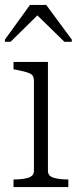

<svg xmlns="http://www.w3.org/2000/svg" viewBox="-20 -761 328 781"><path d="M168 -741H102L0 -600V-591H23L149 -715H115L242 -591H272V-600ZM175 -509V-66Q175 -45 198 -38Q221 -31 256 -31H258V0H35V-31H37Q72 -31 95 -38Q118 -45 118 -66V-434Q118 -455 101 -462.5Q84 -470 46 -477L35 -479V-509Z"/></svg>

Font: Roboto Serif 36pt ExtraLight
Style: Regular
Weight: 250
Designer: Greg Gazdowicz
Foundry: Commercial Type
Version: Version 1.008